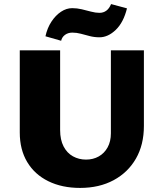

<svg xmlns="http://www.w3.org/2000/svg" viewBox="-20 -905 798 942"><path d="M373 17Q284 17 217 -16Q150 -49 113.5 -110Q77 -171 77 -255V-658H275V-267Q275 -219 292 -186.5Q309 -154 338 -138Q367 -122 402 -122Q437 -122 464.5 -137.5Q492 -153 508 -182Q524 -211 524 -251V-658H686V-287Q686 -195 647 -127Q608 -59 537.5 -21Q467 17 373 17ZM280 -705 203 -727Q212 -768 232.5 -799Q253 -830 279.5 -847.5Q306 -865 334 -865Q358 -865 381 -859.5Q404 -854 426.5 -848Q449 -842 468 -842Q487 -842 501.5 -852.5Q516 -863 525 -885L603 -864Q586 -795 548 -758.5Q510 -722 468 -722Q443 -722 420 -728Q397 -734 376.5 -739.5Q356 -745 335 -745Q314 -745 299 -734Q284 -723 280 -705Z"/></svg>

Font: Ysabeau Office Black
Style: Regular
Weight: 900
Designer: Christian Thalmann (Catharsis Fonts)
Version: Version 2.001;gftools[0.9.30]; featfreeze: tnum,lnum,ss02